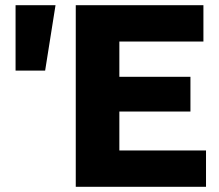

<svg xmlns="http://www.w3.org/2000/svg" viewBox="-20 -720 844 740"><path d="M40 -448V-700H194L154 -448ZM272 0V-700H764V-560H440V-424H714V-290H440V-140H774V0Z"/></svg>

Font: Tektur
Style: Bold
Weight: 700
Designer: Adam Jagosz
Foundry: Adam Jagosz
Version: Version 1.005;gftools[0.9.30]